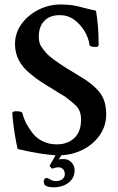

<svg xmlns="http://www.w3.org/2000/svg" viewBox="-20 -672 520 843"><path d="M237.3 9.8Q176.8 9.8 57.6 -17.6Q51.8 -41 46.4 -73.7Q41 -106.4 37.6 -135.7Q34.2 -165 34.2 -175.8Q36.1 -183.6 49.8 -183.6Q75.2 -183.6 78.1 -175.8Q82 -158.2 91.8 -137.2Q101.6 -116.2 119.1 -92.8Q135.7 -68.4 164.6 -53.2Q193.4 -38.1 229.5 -38.1Q275.4 -38.1 305.7 -65.4Q335.9 -92.8 335.9 -147.5Q335.9 -186.5 313 -208.5Q290 -230.5 263.7 -249Q256.8 -252.9 242.2 -261.7Q227.5 -270.5 213.4 -279.8Q199.2 -289.1 191.4 -293Q172.9 -304.7 160.6 -312.5Q148.4 -320.3 137.7 -328.6Q127 -336.9 111.3 -349.6Q80.1 -375 63 -407.2Q45.9 -439.5 45.9 -478.5Q45.9 -527.3 74.7 -566.9Q103.5 -606.4 149.4 -629.4Q195.3 -652.3 246.1 -652.3Q273.4 -652.3 293.9 -649.4Q314.5 -646.5 325.2 -643.6Q335.9 -640.6 351.6 -636.7Q367.2 -632.8 401.4 -625Q413.1 -559.6 413.1 -474.6Q412.1 -465.8 401.4 -465.8Q375 -465.8 373 -474.6Q369.1 -504.9 351.6 -534.7Q334 -564.5 306.2 -585Q278.3 -605.5 243.2 -605.5Q198.2 -605.5 174.3 -580.1Q150.4 -554.7 150.4 -511.7Q150.4 -484.4 160.2 -469.2Q169.9 -454.1 185.5 -436.5Q196.3 -424.8 220.7 -407.2Q245.1 -389.6 275.4 -370.6Q305.7 -351.6 334 -335Q387.7 -303.7 417 -267.1Q446.3 -230.5 446.3 -169.9Q446.3 -118.2 417 -77.1Q387.7 -36.1 340.3 -13.2Q293 9.8 237.3 9.8ZM213.9 150.4Q186.5 150.4 174.8 138.7Q171.9 127 171.9 123Q171.9 118.2 175.8 113.8Q179.7 109.4 182.6 109.4Q190.4 109.4 201.2 116.2Q211.9 123 224.6 123Q244.1 123 254.4 114.3Q264.6 105.5 264.6 92.8Q264.6 79.1 256.8 70.8Q249 62.5 237.3 62.5Q224.6 62.5 210 68.4Q208 68.4 202.6 63Q197.3 57.6 198.2 54.7Q202.1 48.8 208.5 37.1Q214.8 25.4 220.7 15.1Q226.6 4.9 227.5 2.9H253.9L238.3 27.3L259.8 26.4Q280.3 26.4 293.9 41Q307.6 55.7 307.6 75.2Q307.6 109.4 281.2 129.9Q254.9 150.4 213.9 150.4Z"/></svg>

Font: Crimson Text SemiBold
Style: Regular
Weight: 600
Designer: Sebastian Kosch
Foundry: Sebastian Kosch
Version: Version 1.100; ttfautohint (v1.8.4)